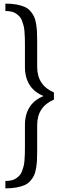

<svg xmlns="http://www.w3.org/2000/svg" viewBox="-20 -893 369 1064"><path d="M9.8 109.9Q28.8 109.9 43.7 106.4Q58.6 103 69.6 95.2Q80.6 87.4 88.9 78.4Q97.2 69.3 102.3 55.2Q107.4 41 110.8 28.1Q114.3 15.1 115.7 -4.2Q117.2 -23.4 117.7 -39.3Q118.2 -55.2 118.2 -78.1V-199.2Q118.2 -318.4 221.2 -360.8Q118.2 -403.3 118.2 -522.9V-644Q118.2 -667 117.7 -682.9Q117.2 -698.7 115.7 -718Q114.3 -737.3 110.8 -750.2Q107.4 -763.2 102.3 -777.3Q97.2 -791.5 88.9 -800.5Q80.6 -809.6 69.6 -817.4Q58.6 -825.2 43.7 -828.6Q28.8 -832 9.8 -832V-873Q43.9 -873 70.6 -868.2Q97.2 -863.3 115.7 -855.2Q134.3 -847.2 147.2 -832.8Q160.2 -818.4 167.7 -803.2Q175.3 -788.1 179.4 -764.4Q183.6 -740.7 184.8 -719.2Q186 -697.8 186 -666V-522.9Q186 -419.9 278.8 -380.9V-340.8Q186 -301.8 186 -199.2V-56.2Q186 -24.4 184.8 -2.9Q183.6 18.6 179.4 42.2Q175.3 65.9 167.7 81.1Q160.2 96.2 147.2 110.6Q134.3 125 115.7 133.1Q97.2 141.1 70.6 146Q43.9 150.9 9.8 150.9Z"/></svg>

Font: Kelly Slab
Style: Regular
Weight: 400
Designer: Denis Masharov
Foundry: Denis Masharov
Version: Version 1.001